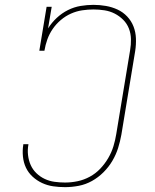

<svg xmlns="http://www.w3.org/2000/svg" viewBox="-20 -763 640 791"><path d="M248 8Q223 8 199 4.5Q175 1 153.5 -9Q132 -19 114.5 -35Q97 -51 87 -72Q77 -93 74.5 -118Q72 -143 76 -167Q76 -168 76 -168.5Q76 -169 76 -169H97Q97 -169 97 -168.5Q97 -168 97 -167Q93 -146 95.5 -124Q98 -102 106.5 -83Q115 -64 130 -49.5Q145 -35 164 -26Q183 -17 204.5 -14Q226 -11 248 -11Q274 -11 300 -16.5Q326 -22 350 -35Q374 -48 393 -68Q412 -88 426 -112Q440 -136 447.5 -161Q455 -186 459 -211L516 -556Q520 -579 519.5 -602Q519 -625 511 -645.5Q503 -666 487.5 -681.5Q472 -697 452.5 -707Q433 -717 410.5 -720.5Q388 -724 365 -724Q342 -724 318.5 -720.5Q295 -717 272.5 -707Q250 -697 230.5 -680.5Q211 -664 197 -643.5Q183 -623 175 -600.5Q167 -578 163 -554H142L172 -735H193L178 -646Q193 -670 214 -689.5Q235 -709 260 -721.5Q285 -734 312 -738.5Q339 -743 365 -743Q391 -743 416.5 -738.5Q442 -734 464.5 -723.5Q487 -713 504 -695Q521 -677 530 -654Q539 -631 540 -605Q541 -579 537 -553L480 -208Q475 -180 466.5 -153Q458 -126 443 -100.5Q428 -75 406.5 -53.5Q385 -32 359 -17.5Q333 -3 304.5 2.5Q276 8 248 8Z"/></svg>

Font: Iosevka Slab ThExObl
Style: Regular
Weight: 100
Width: 7
Italic angle: -9°
Monospace: yes
Designer: Belleve Invis
Foundry: Belleve Invis
Version: Version 11.1.1; ttfautohint (v1.8.3)